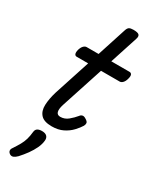

<svg xmlns="http://www.w3.org/2000/svg" viewBox="-254 -795 933 1150"><g transform="rotate(30 212.5 -220.0)"><path d="M167 16Q113 16 90.5 -9Q68 -34 69.5 -76Q71 -118 87 -171L168 -420H89Q78 -420 74 -430Q70 -440 75 -460Q81 -480 91 -490Q101 -500 112 -500H194L258 -698Q264 -718 273.5 -724Q283 -730 303 -730Q334 -730 342.5 -720.5Q351 -711 344 -691L282 -500H408Q419 -500 423.5 -490.5Q428 -481 422 -460Q417 -441 407 -430.5Q397 -420 386 -420H257L162 -129Q151 -94 156.5 -76.5Q162 -59 183 -59Q213 -59 237 -79Q261 -99 278 -120Q284 -129 294.5 -132Q305 -135 320 -125Q337 -115 338 -105Q339 -95 333 -84Q321 -64 298.5 -40Q276 -16 243.5 0Q211 16 167 16ZM36 286Q24 278 22.5 267.5Q21 257 30 245Q48 218 60 196.5Q72 175 78.5 152.5Q85 130 88 100Q90 83 101.5 76Q113 69 132 69Q155 69 166 80Q177 91 175 110Q173 135 160 163Q147 191 127.5 218Q108 245 85 270Q72 283 60 288Q48 293 36 286Z"/></g></svg>

Font: Playwrite DK Loopet
Style: Regular
Weight: 400
Designer: Veronika Burian, José Scaglione
Foundry: TypeTogether
Version: Version 1.002